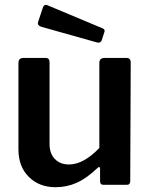

<svg xmlns="http://www.w3.org/2000/svg" viewBox="-20 -772 628 802"><path d="M395 -154C351 -108 308.7 -85 268 -85C243.3 -85 223.7 -92.7 209 -108C194.3 -123.3 187 -144 187 -170V-511C187 -517.7 185.7 -522.5 183 -525.5C180.3 -528.5 176 -530 170 -530H78C64 -530 57 -523 57 -509V-148C57 -100 71.5 -61.7 100.5 -33C129.5 -4.3 166.7 10 212 10C243.3 10 272.8 3.8 300.5 -8.5C328.2 -20.8 357.3 -41.7 388 -71C390.7 -73.7 393 -74.7 395 -74C397 -73.3 398 -71.3 398 -68V-15C398 -5 402.7 0 412 0H510C519.3 0 524 -5.3 524 -16L526 -511C526 -523.7 520 -530 508 -530H418C402.7 -530 395 -523.3 395 -510ZM166.5 -750.5C163.5 -748.8 161.3 -746.3 160 -743L140 -683L138 -675C138 -668.3 143 -663.3 153 -660L384 -595C386 -594.3 388.7 -594 392 -594C398 -594 402.3 -597.3 405 -604L415 -635C419 -643.7 417.3 -649.7 410 -653L176 -751C172.7 -752.3 169.5 -752.2 166.5 -750.5Z"/></svg>

Font: Libre Franklin SemiBold
Style: Regular
Weight: 600
Designer: Pablo Impallari, Rodrigo Fuenzalida
Foundry: Impallari Type
Version: Version 1.002; ttfautohint (v1.5)